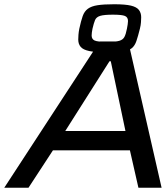

<svg xmlns="http://www.w3.org/2000/svg" viewBox="-44 -883 780 903"><path d="M-24 0 425 -688H559L716 0H607L567 -176H205L90 0ZM263 -267H546L477 -595H471ZM455 -637Q404 -637 375.5 -643Q347 -649 335.5 -662.5Q324 -676 324 -697Q324 -706 325 -719.5Q326 -733 329 -748Q337 -785 345 -807.5Q353 -830 369.5 -842Q386 -854 415 -858.5Q444 -863 493 -863Q545 -863 572 -856.5Q599 -850 609.5 -836Q620 -822 620 -802Q620 -792 619 -778Q618 -764 614 -748Q605 -712 597.5 -690Q590 -668 576 -656.5Q562 -645 533 -641Q504 -637 455 -637ZM459 -686Q500 -686 517 -691Q534 -696 541 -709Q548 -722 553 -748Q555 -758 556.5 -768Q558 -778 558 -784Q558 -802 543.5 -808Q529 -814 487 -814Q446 -814 427.5 -808.5Q409 -803 403 -788.5Q397 -774 391 -748Q389 -738 388 -730Q387 -722 387 -716Q387 -699 401 -692.5Q415 -686 459 -686Z"/></svg>

Font: Saira Expanded Medium
Style: Italic
Weight: 500
Width: 7
Italic angle: -12°
Designer: Hector Gatti with collaboration of the Omnibus-Type team
Foundry: Omnibus-Type
Version: Version 1.101